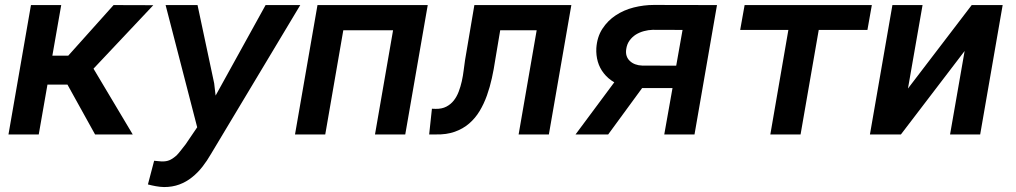

<svg xmlns="http://www.w3.org/2000/svg" viewBox="-20 -549 4148 784"><path d="M255.4 -203.6 368.2 0H522L361.8 -268.6L606 -527.8L443.8 -528.3L258.8 -321.8H193.8L230 -528.3H106.4L14.6 0H138.2L173.8 -203.6Z M854.5 -209 786.6 -528.3H656.2L785.2 -29.3L737.8 40.5Q729 51.3 720 63.2Q710.9 75.2 701.2 85.4Q690.4 95.2 678.2 102.1Q666 108.9 650.9 109.9Q641.1 110.8 630.4 109.4Q619.6 107.9 609.4 107.4L584 204.1Q600.6 208.5 616.9 211.4Q633.3 214.4 649.9 214.8Q684.1 214.8 712.4 204.3Q740.7 193.8 764.2 174.8Q787.1 156.7 806.4 132.1Q825.7 107.4 841.3 80.1L1206.1 -528.3H1064.5L860.4 -158.7Z M1634.8 0 1726.6 -528.3H1276.4L1184.6 0H1308.1L1381.8 -425.3H1585L1511.2 0Z M2313 -528.3H1917L1878.9 -303.2Q1876 -284.2 1873.3 -261.7Q1870.6 -239.3 1865.7 -217.3Q1860.8 -195.3 1853 -174.8Q1845.2 -154.3 1833 -138.7Q1820.8 -123 1802.5 -113.5Q1784.2 -104 1758.8 -104.5L1743.7 -105L1732.4 0H1759.3Q1803.2 1 1836.9 -11Q1870.6 -22.9 1896 -44.9Q1920.9 -66.4 1938.5 -95.7Q1956.1 -125 1968.3 -159.2Q1980.5 -193.4 1988.5 -230Q1996.6 -266.6 2002 -303.2L2022.5 -425.3H2171.4L2097.7 0H2221.2Z M2907.7 -528.3 2649.9 -528.8Q2608.9 -528.8 2568.1 -518.6Q2527.3 -508.3 2494.1 -486.3Q2461.4 -464.8 2439.7 -431.4Q2418 -397.9 2415 -352.1Q2413.6 -323.2 2421.1 -297.1Q2428.7 -271 2445.3 -250Q2453.6 -239.3 2464.6 -229.7Q2475.6 -220.2 2488.3 -212.9L2330.1 0H2463.4L2602.1 -189.5H2726.1L2692.4 0H2815.9ZM2537.1 -348.6Q2540 -368.7 2550.5 -383.3Q2561 -397.9 2576.2 -407.7Q2591.3 -417 2609.4 -421.9Q2627.4 -426.8 2645 -427.2L2767.1 -426.8L2741.2 -280.8L2602.1 -281.2Q2586.9 -281.7 2574.2 -286.4Q2561.5 -291 2552.2 -299.8Q2543 -308.1 2538.8 -320.3Q2534.7 -332.5 2537.1 -348.6Z M3522 -426.8 3540 -528.3H3020.5L3002.4 -426.8H3199.2L3125.5 0H3249L3323.2 -426.8Z M3947.8 -528.3 3687.5 -187.5 3747.1 -528.3H3624L3532.2 0H3658.7L3918.9 -340.8L3859.4 0H3982.4L4074.2 -528.3Z"/></svg>

Font: Roboto Mono SemiBold
Style: Italic
Weight: 600
Italic angle: -10°
Monospace: yes
Designer: Google
Version: Version 3.000